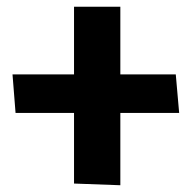

<svg xmlns="http://www.w3.org/2000/svg" viewBox="-20 -551 567 568"><path d="M510 -217H336V-3L199 -8V-217H26L17 -331H199V-531H336V-331H500Z"/></svg>

Font: Palanquin Dark Medium
Style: Regular
Weight: 500
Designer: Pria Ravichandran
Version: Version 1.001